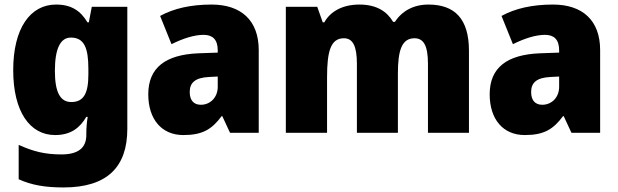

<svg xmlns="http://www.w3.org/2000/svg" viewBox="-20 -583 2714 843"><path d="M226 -563C113 -563 38 -459 38 -275C38 -93 111 10 222 10C291 10 331 -22 359 -70H365C361 -46 359 -18 359 1V10C359 68 321 95 250 95C177 95 126 82 62 53V204C119 230 179 240 259 240C451 240 539 150 539 -17V-553H383L370 -485H364C334 -535 294 -563 226 -563ZM291 -418C350 -418 368 -372 368 -281V-256C368 -174 348 -135 293 -135C245 -135 221 -177 221 -272C221 -369 245 -418 291 -418Z M909 -563C818 -563 743 -546 683 -513L733 -389C785 -415 834 -430 874 -430C913 -430 936 -410 936 -362V-352L851 -349C708 -343 631 -287 631 -169C631 -59 690 10 785 10C869 10 910 -15 953 -73H956L990 0H1116V-363C1116 -494 1038 -563 909 -563ZM898 -245 936 -247V-202C936 -155 903 -123 862 -123C832 -123 813 -141 813 -179C813 -220 837 -242 898 -245Z M1861 -563C1796 -563 1745 -535 1714 -487H1706C1679 -533 1633 -563 1558 -563C1483 -563 1430 -532 1404 -485H1397L1373 -553H1235V0H1416V-244C1416 -358 1432 -415 1490 -415C1529 -415 1547 -381 1547 -303V0H1727V-260C1727 -362 1744 -415 1800 -415C1839 -415 1859 -384 1859 -303V0H2039V-360C2039 -500 1977 -563 1861 -563Z M2408 -563C2317 -563 2242 -546 2182 -513L2232 -389C2284 -415 2333 -430 2373 -430C2412 -430 2435 -410 2435 -362V-352L2350 -349C2207 -343 2130 -287 2130 -169C2130 -59 2189 10 2284 10C2368 10 2409 -15 2452 -73H2455L2489 0H2615V-363C2615 -494 2537 -563 2408 -563ZM2397 -245 2435 -247V-202C2435 -155 2402 -123 2361 -123C2331 -123 2312 -141 2312 -179C2312 -220 2336 -242 2397 -245Z"/></svg>

Font: Noto Sans Sinhala SemiCondensed Black
Style: Regular
Weight: 900
Width: 4
Designer: Jelle Bosma - Monotype Design Team
Foundry: Monotype Imaging Inc.
Version: Version 2.006